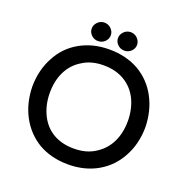

<svg xmlns="http://www.w3.org/2000/svg" viewBox="-148 -972 1089 1126"><g transform="rotate(20 396.5 -409.5)"><path d="M255 -779Q255 -802 272.5 -819.5Q290 -837 314 -837Q339 -837 356.5 -819.5Q374 -802 374 -779Q374 -756 356.5 -739Q339 -722 314 -722Q290 -722 272.5 -739Q255 -756 255 -779ZM89 -525Q132 -608 212.5 -653.5Q293 -699 396 -699Q501 -699 582 -653Q660 -607 703.5 -525.5Q747 -444 749 -341Q748 -238 704 -157Q660 -74 580 -28Q500 18 396 18Q292 18 211 -28Q133 -75 89.5 -156Q46 -237 44 -341Q45 -444 89 -525ZM182 -207Q212 -145 266.5 -113Q321 -81 396 -81Q473 -81 526 -115Q582 -149 611 -207Q640 -265 640 -341Q640 -414 611 -475Q581 -535 526 -567.5Q471 -600 396 -600Q320 -600 267 -566Q212 -534 182.5 -476Q153 -418 153 -341Q153 -268 182 -207ZM479 -837Q503 -837 520.5 -819.5Q538 -802 538 -779Q538 -756 520.5 -739Q503 -722 479 -722Q454 -722 436.5 -739Q419 -756 419 -779Q419 -802 436.5 -819.5Q454 -837 479 -837Z"/></g></svg>

Font: 寒蝉全圆体 Bold
Style: Regular
Weight: 700
Designer: Warren2060
      Designed by Motoya company      

      [Varela Round]
      Joe Prince(Latin component); Avraham Cornf
Foundry: ChillType
Version: Version 3.200